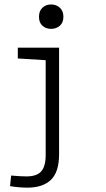

<svg xmlns="http://www.w3.org/2000/svg" viewBox="-20 -653 478 868"><path d="M104.5 195.3Q65.4 195.3 25.4 188.5L30.3 140.6Q73.2 144.5 99.6 144.5Q146.5 144.5 166.5 121.6Q186.5 98.6 186.5 47.9V-380.9L60.5 -388.7V-437.5H247.1V43.9Q247.1 125 210 160.2Q172.9 195.3 104.5 195.3ZM210.9 -632.8Q234.4 -632.8 250.5 -618.2Q266.6 -603.5 266.6 -577.1Q266.6 -550.8 250.5 -536.6Q234.4 -522.5 210.9 -522.5Q187.5 -522.5 171.9 -536.6Q156.2 -550.8 156.2 -577.1Q156.2 -603.5 171.9 -618.2Q187.5 -632.8 210.9 -632.8Z"/></svg>

Font: Sudo Light
Style: Regular
Weight: 300
Monospace: yes
Designer: Jens Kutilek
Foundry: Jens Kutilek
Version: Version 0.040